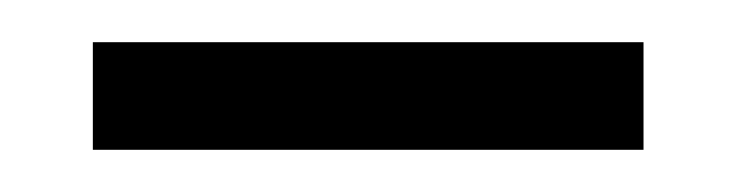

<svg xmlns="http://www.w3.org/2000/svg" viewBox="-20 -318 350 91"><path d="M24 -247V-298H285V-247Z"/></svg>

Font: Noto Serif Kannada Light
Style: Regular
Weight: 300
Version: Version 2.003